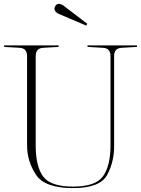

<svg xmlns="http://www.w3.org/2000/svg" viewBox="-20 -965 727 990"><path d="M549.8 -675.8Q549.8 -716.3 511.2 -718.5Q472.7 -720.7 431.2 -723.1V-731H686.5V-723.1Q645.5 -720.7 606.9 -718.5Q568.4 -716.3 568.4 -675.8V-215.3Q569.8 -134.3 533.4 -64.7Q497.1 4.9 356.9 4.9Q210.4 4.9 165 -64.7Q119.6 -134.3 119.6 -215.3V-675.8Q119.6 -716.3 81.3 -718.5Q43 -720.7 1.5 -723.1V-731H282.2V-723.1Q241.2 -720.7 202.6 -718.5Q164.1 -716.3 164.1 -675.8V-215.3Q164.1 -106.9 202.4 -54.9Q240.7 -2.9 356.9 -2.9Q473.1 -2.9 511.5 -56.6Q549.8 -110.4 549.8 -215.3ZM304.2 -938.5 430.2 -842.3 424.8 -833 279.3 -895Q252.4 -911.6 264.6 -932.9Q276.9 -954.1 304.2 -938.5Z"/></svg>

Font: Tartlers End
Style: Regular
Weight: 200
Designer: Peter Wiegel
Foundry: Peter Wiegel
Version: Version 1.000 2013 initial release